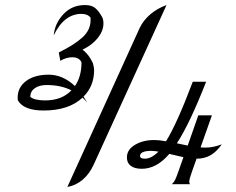

<svg xmlns="http://www.w3.org/2000/svg" viewBox="-20 -730 934 761"><path d="M307 -533Q332 -515 348 -480Q353 -463 353 -452Q353 -389 311 -347Q324 -327 325 -324Q318 -333 307 -343Q253 -292 153 -292Q74 -292 51 -332Q50 -335 50 -343Q50 -384 83.5 -409Q117 -434 173 -434Q229 -434 277 -389Q303 -426 303 -483Q294 -503 266 -503Q243 -503 219 -489L213 -522Q274 -552 306.5 -581.5Q339 -611 339 -650V-660Q327 -675 303 -675Q234 -675 193 -590Q197 -637 231 -673.5Q265 -710 317 -710Q343 -710 357.5 -698Q372 -686 385 -662Q390 -652 390 -637Q390 -608 368 -580Q346 -552 307 -533ZM263 -372Q221 -393 165 -393Q136 -393 118 -380.5Q100 -368 100 -346Q117 -332 159 -332Q225 -332 263 -372ZM534 -620Q548 -649 575 -672.5Q602 -696 640 -710L352 -79Q335 -41 308 -18Q281 5 247 11ZM759 -101 742 -53Q730 -20 730 -10Q730 -5 733 0H661Q669 -7 674 -17Q679 -27 688 -53L707 -107L651 -120Q601 -61 542 -61Q514 -61 498.5 -72.5Q483 -84 483 -106Q483 -137 515 -156Q547 -175 591 -175Q611 -175 638 -170Q682 -241 744 -406H797Q732 -240 681 -162L724 -153L766 -273H820L775 -146Q782 -145 795 -145Q825 -145 859 -158Q839 -129 815 -115Q791 -101 759 -101ZM608 -129Q592 -132 578 -132Q558 -132 546.5 -127Q535 -122 535 -112Q535 -101 554 -101Q580 -101 608 -129Z"/></svg>

Font: Srisakdi
Style: Bold
Weight: 700
Designer: Cadson Demak Co.,Ltd.
Foundry: Cadson Demak Co.,Ltd.
Version: Version 1.000